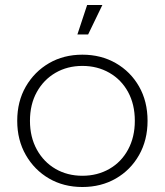

<svg xmlns="http://www.w3.org/2000/svg" viewBox="-20 -745 660 769"><path d="M290 -607 329 -725H390L333 -607ZM310 4Q235 4 176.5 -30Q118 -64 83.5 -124Q49 -184 49 -261Q49 -339 83.5 -398.5Q118 -458 176.5 -492Q235 -526 310 -526Q385 -526 444 -492Q503 -458 537 -398.5Q571 -339 571 -261Q571 -184 537 -124Q503 -64 444 -30Q385 4 310 4ZM310 -41Q370 -41 418 -68.5Q466 -96 493 -146Q520 -196 520 -261Q520 -327 493 -376.5Q466 -426 418 -453.5Q370 -481 310 -481Q250 -481 202.5 -453.5Q155 -426 127.5 -376.5Q100 -327 100 -261Q100 -196 127.5 -146Q155 -96 202.5 -68.5Q250 -41 310 -41Z"/></svg>

Font: Montserrat Z Light
Style: Regular
Weight: 300
Designer: Julieta Ulanovsky
Foundry: Julieta Ulanovsky
Version: Version 8.000